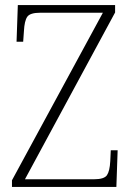

<svg xmlns="http://www.w3.org/2000/svg" viewBox="-20 -734 519 754"><path d="M27 0V-26L384 -684H138Q98 -684 87 -668Q76 -652 74 -612L71 -570H45L50 -714H432V-685L78 -30H349Q389 -30 400 -46Q411 -62 413 -101L415 -144H442L437 0Z"/></svg>

Font: Noto Serif Armenian SemiCondensed ExtraLight
Style: Regular
Weight: 200
Width: 4
Designer: Monotype Design Team
Foundry: Monotype Imaging Inc.
Version: Version 2.008; ttfautohint (v1.8.4.7-5d5b)